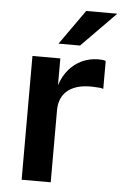

<svg xmlns="http://www.w3.org/2000/svg" viewBox="-52 -761 511 799"><g transform="rotate(5 203.0 -361.5)"><path d="M69 0V-517H185.5V-405Q198 -443.5 221.2 -470.8Q244.5 -498 276 -512.5Q307.5 -527 344.5 -527Q353.5 -527 362 -526Q370.5 -525 374.5 -522.5V-406Q369 -408.5 360.2 -409.5Q351.5 -410.5 345 -410.5Q307.5 -413.5 278.8 -407.5Q250 -401.5 230.2 -387.2Q210.5 -373 200.5 -351.2Q190.5 -329.5 190.5 -300.5V0ZM275.5 -723H405.5L262.5 -577.5H172.5Z"/></g></svg>

Font: Public Sans SemiBold
Style: Regular
Weight: 600
Designer: The Public Sans Project Authors: Dan O. Williams and USWDS (Libre Franklin designed by Pablo Impallari and Rodrigo Fuenz
Version: Version 1.007